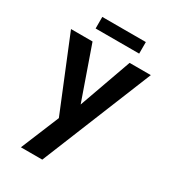

<svg xmlns="http://www.w3.org/2000/svg" viewBox="-201 -741 938 1050"><g transform="rotate(30 267.5 -216.0)"><path d="M201 -38 15 -493H151L267 -162L385 -493H519L236 204H101ZM130 -636H405V-563H130Z"/></g></svg>

Font: Hanken Grotesk
Style: Bold
Weight: 700
Designer: Alfredo Marco Pradil
Foundry: Hanken Design Co.
Version: Version 3.014